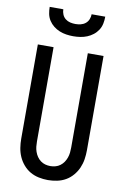

<svg xmlns="http://www.w3.org/2000/svg" viewBox="-103 -1014 706 1082"><g transform="rotate(10 250.0 -473.5)"><path d="M250 8Q224 8 197.5 2.5Q171 -3 148.5 -16Q126 -29 108.5 -49.5Q91 -70 80.5 -94Q70 -118 66 -144Q62 -170 62 -196V-735H152V-196Q152 -181 153.5 -166.5Q155 -152 160 -137.5Q165 -123 173.5 -110.5Q182 -98 194 -89Q206 -80 220.5 -76Q235 -72 250 -72Q265 -72 279.5 -76Q294 -80 306 -89Q318 -98 326.5 -110.5Q335 -123 340 -137.5Q345 -152 346.5 -166.5Q348 -181 348 -196V-735H438V-196Q438 -170 434 -144Q430 -118 419.5 -94Q409 -70 391.5 -49.5Q374 -29 351.5 -16Q329 -3 302.5 2.5Q276 8 250 8ZM250 -815Q230 -815 210 -818Q190 -821 171.5 -828.5Q153 -836 137 -848.5Q121 -861 110 -878Q99 -895 95 -915Q91 -935 91 -955H169Q169 -940 175 -925.5Q181 -911 193 -901.5Q205 -892 220 -888.5Q235 -885 250 -885Q265 -885 280 -888.5Q295 -892 307 -901.5Q319 -911 325 -925.5Q331 -940 331 -955H409Q409 -935 405 -915Q401 -895 390 -878Q379 -861 363 -848.5Q347 -836 328.5 -828.5Q310 -821 290 -818Q270 -815 250 -815Z"/></g></svg>

Font: Iosevka Custom Medium
Style: Regular
Weight: 500
Monospace: yes
Designer: Belleve Invis
Foundry: Belleve Invis
Version: Version 32.5.0; ttfautohint (v1.8.4)